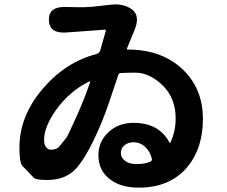

<svg xmlns="http://www.w3.org/2000/svg" viewBox="-20 -804 1040 880"><path d="M616 56Q534 56 484 18Q431 -23 431 -93Q431 -155 477 -198Q523 -241 592 -241Q709 -241 757 -150Q759 -146 761 -151Q785 -200 785 -262Q785 -355 725 -413Q665 -471 600 -471Q564 -471 530 -469Q525 -469 521 -457L481 -338Q450 -246 412 -167Q369 -77 330 -33Q282 21 196 21Q144 21 134 10Q109 -17 83 -43Q69 -58 69 -127Q69 -271 174 -395Q279 -519 421 -556Q436 -560 440 -575L465 -663Q466 -668 461 -668L282 -655Q206 -650 204 -712Q203 -774 279 -772L332 -771Q367 -770 402 -773L493 -783Q548 -788 586 -760Q623 -731 597 -667L562 -582Q560 -577 565 -577Q719 -577 814.5 -488.5Q910 -400 910 -259Q910 -124 839 -39Q760 56 616 56ZM604 -52Q645 -52 669 -63Q678 -67 676 -76Q669 -109 644 -132Q622 -152 592 -152Q568 -152 551 -138.5Q534 -125 534 -103Q534 -81 553.5 -66.5Q573 -52 604 -52ZM212 -118Q240 -118 251 -131.5Q262 -145 285 -174Q292 -184 333 -275Q366 -349 389 -416L393 -428Q395 -433 390 -431Q299 -387 236 -299Q182 -222 182 -162Q182 -142 191 -130Q200 -118 212 -118Z"/></svg>

Font: Resource Han Rounded JP
Style: Bold
Weight: 700
Designer: Cyano Hao (round all glyphs); Ryoko NISHIZUKA 西塚涼子 (kana, bopomofo & ideographs); Paul D. Hunt (Latin, Greek & Cyrillic)
Foundry: Cyano Hao
Version: 0.990